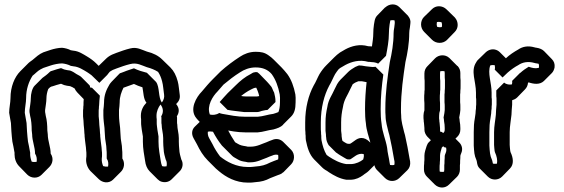

<svg xmlns="http://www.w3.org/2000/svg" viewBox="-20 -768 2527 860"><path d="M250 -462C235 -458 232 -457 217 -452C209 -450 206 -449 202 -445C191 -434 181 -427 170 -419L135 -384C124 -373 118 -347 118 -328C118 -311 114 -292 112 -275V-270C112 -267 112 -264 113 -261L115 -249C120 -231 122 -207 122 -184C123 -177 123 -171 124 -166C124 -137 137 -109 137 -80C145 -68 146 -54 144 -43C137 -42 128 -42 122 -44C118 -54 115 -67 115 -78C116 -81 115 -85 114 -90L110 -112C106 -128 104 -140 103 -156L101 -180C101 -192 99 -205 99 -217C97 -231 93 -248 91 -263C91 -285 97 -308 97 -329C97 -368 109 -403 126 -429C138 -438 148 -450 161 -457C169 -462 179 -466 190 -469L208 -475C220 -479 242 -484 258 -484C270 -483 286 -479 297 -473L309 -471C333 -469 353 -455 370 -445C377 -441 384 -435 390 -431L425 -397L460 -432C463 -437 470 -444 472 -447C479 -451 484 -455 491 -457L501 -461C520 -468 542 -476 563 -481C594 -489 614 -475 638 -467C657 -462 674 -455 688 -446C696 -434 702 -420 706 -404C711 -387 712 -362 715 -344C717 -332 713 -319 705 -309C688 -332 696 -378 679 -401L638 -442C618 -447 598 -453 580 -462C569 -458 548 -452 537 -447L521 -441C519 -441 517 -440 515 -438L480 -402C476 -398 471 -391 470 -389C457 -367 446 -343 446 -309C445 -297 445 -286 443 -275V-252C443 -234 446 -212 448 -195C448 -182 450 -174 450 -162C450 -140 457 -121 457 -97C458 -91 458 -84 458 -75V-58C466 -46 466 -33 464 -22C456 -21 448 -22 442 -24C437 -36 435 -47 436 -59C437 -64 437 -69 437 -74C437 -82 437 -88 436 -93C436 -103 434 -112 433 -122L431 -138C430 -144 430 -150 429 -157C429 -162 429 -166 428 -171C428 -184 426 -195 425 -208C425 -221 423 -235 422 -247V-266C422 -272 422 -278 423 -283C423 -288 423 -292 424 -297C424 -308 426 -326 427 -336V-340L392 -375C390 -375 385 -376 384 -376C383 -381 383 -384 380 -387L344 -423C338 -429 329 -432 323 -436C313 -443 305 -448 294 -452L280 -454C272 -455 263 -458 253 -463C252 -462 251 -462 250 -462ZM699 -300C712 -283 713 -264 702 -247C703 -244 703 -242 703 -240V-221C703 -217 703 -214 704 -211C704 -190 711 -171 711 -149V-133C711 -121 712 -110 713 -99C713 -85 719 -64 722 -54C728 -44 728 -32 726 -23C719 -22 712 -22 706 -24C703 -32 701 -39 700 -47C696 -73 690 -102 690 -133V-157C688 -168 687 -176 685 -187L683 -203C682 -209 682 -215 682 -221V-234C681 -239 681 -245 681 -250C681 -269 689 -287 699 -300ZM611 -250C611 -245 611 -239 612 -234V-221C612 -215 612 -209 613 -203L615 -187C617 -176 618 -168 620 -157V-133C620 -102 626 -73 630 -47C632 -29 639 -12 650 -1L686 35C691 40 697 44 704 46C722 51 738 46 749 35L784 0C798 -13 803 -35 792 -54C789 -64 783 -85 783 -99C782 -110 781 -121 781 -133V-149C781 -171 774 -190 774 -211C773 -214 773 -217 773 -221V-240C773 -242 773 -244 772 -247C784 -265 784 -284 769 -302C780 -313 788 -325 785 -344C782 -362 781 -387 776 -404C769 -430 759 -450 743 -466L707 -501C690 -518 667 -530 638 -537C614 -545 594 -559 563 -551C542 -546 520 -538 501 -531L491 -527C479 -523 465 -515 456 -506L422 -473L411 -484C399 -496 385 -506 370 -515C353 -525 333 -539 309 -541L297 -543C286 -549 270 -553 258 -554C242 -554 220 -549 208 -545L190 -539C179 -536 169 -532 161 -527C144 -517 130 -501 114 -491C112 -489 111 -489 108 -486L107 -485L71 -449C45 -423 27 -379 27 -329C27 -308 21 -285 21 -263C23 -248 27 -231 29 -217C29 -205 31 -192 31 -180L33 -156C34 -140 36 -128 40 -112L44 -90C45 -85 46 -81 45 -78C45 -57 52 -37 66 -23L67 -22L102 14C119 31 148 33 166 15L201 -20C216 -35 221 -59 207 -80C207 -109 194 -137 194 -166C193 -171 193 -177 192 -184C192 -207 190 -231 185 -249L183 -261C182 -264 182 -267 182 -270V-275C184 -292 188 -311 188 -328C188 -341 191 -356 196 -369C202 -375 205 -380 217 -382C232 -387 235 -388 250 -392H251C252 -393 252 -393 253 -393C263 -388 272 -385 280 -384L294 -382C302 -379 308 -376 315 -371C317 -365 322 -358 327 -353L355 -324C354 -316 354 -304 354 -297C353 -292 353 -288 353 -283C352 -278 352 -272 352 -266V-247C353 -235 355 -221 355 -208C356 -195 358 -184 358 -171C359 -166 359 -162 359 -157C360 -150 360 -144 361 -138L363 -122C364 -112 366 -103 366 -93C367 -88 367 -82 367 -74C367 -69 367 -64 366 -59C364 -38 371 -17 385 -2L386 -1L422 34C439 51 467 55 486 37L487 36L522 1C536 -13 541 -38 528 -58V-75C528 -84 528 -91 527 -97C527 -121 520 -140 520 -162C520 -174 518 -182 518 -195C516 -212 513 -234 513 -252V-275C515 -286 515 -297 516 -309C516 -336 524 -356 533 -375C546 -380 567 -387 580 -392C592 -386 605 -381 618 -377C623 -353 622 -325 636 -308C622 -294 611 -274 611 -250Z M917 -149C911 -159 910 -170 911 -178C918 -180 928 -179 934 -178C946 -155 959 -135 974 -116L1021 -69C1025 -66 1028 -63 1031 -62L1045 -54C1056 -47 1067 -45 1081 -43C1085 -42 1088 -41 1090 -41H1102C1132 -41 1153 -54 1174 -61C1177 -62 1182 -64 1188 -67L1199 -71C1209 -76 1218 -76 1226 -74C1227 -67 1227 -60 1226 -54C1210 -48 1204 -46 1190 -40C1169 -29 1152 -24 1123 -22C1114 -21 1107 -20 1102 -20H1090C1038 -20 996 -43 966 -67C953 -84 941 -103 932 -122ZM847 -149 862 -122C875 -95 890 -70 911 -49L912 -48L947 -13C951 -9 956 -5 961 -1C992 25 1035 50 1090 50H1102C1107 50 1114 49 1123 48C1152 46 1169 41 1190 30C1204 24 1208 23 1223 17L1234 13C1239 11 1243 9 1248 4H1249L1284 -32C1300 -48 1302 -78 1285 -96L1249 -132C1237 -144 1219 -150 1199 -141L1188 -137C1182 -134 1177 -132 1174 -131C1153 -124 1132 -111 1102 -111H1090C1088 -111 1085 -112 1081 -113C1067 -115 1056 -117 1045 -124L1033 -131C1021 -149 1008 -171 998 -191C996 -195 993 -199 990 -202L955 -238C936 -257 905 -252 888 -235L852 -200C840 -188 836 -169 847 -149ZM999 -276C1019 -272 1044 -270 1066 -267C1070 -266 1075 -266 1080 -266H1131C1138 -266 1147 -269 1152 -271C1158 -272 1164 -274 1171 -275C1173 -275 1176 -275 1179 -276L1214 -311C1214 -332 1211 -338 1208 -353L1204 -361L1198 -375C1197 -377 1196 -379 1195 -380L1185 -392C1182 -396 1179 -399 1176 -402L1141 -438C1138 -441 1135 -442 1132 -445H1125C1123 -445 1121 -445 1120 -444C1114 -444 1109 -440 1104 -437C1078 -424 1056 -406 1036 -386L1000 -351C987 -338 976 -324 964 -311ZM1060 -338C1072 -348 1088 -359 1104 -367C1109 -370 1120 -375 1125 -375H1128L1134 -361C1137 -355 1139 -345 1141 -338C1139 -337 1134 -336 1131 -336H1080C1072 -336 1067 -337 1060 -338ZM962 -262C949 -253 932 -252 920 -255C905 -294 933 -337 954 -358C963 -369 973 -380 981 -389C1005 -409 1028 -427 1055 -444C1073 -456 1097 -466 1125 -466C1157 -466 1180 -456 1197 -436C1215 -411 1226 -381 1233 -345C1234 -337 1235 -325 1234 -309C1234 -291 1231 -275 1227 -266C1219 -263 1212 -260 1204 -258C1179 -255 1160 -247 1134 -245H1080C1042 -245 1010 -252 976 -258C971 -259 967 -260 962 -262ZM962 -192C967 -190 971 -189 976 -188C1010 -182 1042 -175 1080 -175H1134C1160 -177 1179 -185 1204 -188C1222 -193 1237 -198 1248 -209V-210L1284 -246C1298 -260 1304 -279 1304 -309C1305 -325 1304 -337 1303 -345C1296 -381 1285 -411 1267 -436C1258 -447 1250 -457 1241 -466L1206 -501C1200 -507 1192 -514 1183 -520C1165 -533 1149 -536 1125 -536C1097 -536 1073 -526 1055 -514C1024 -494 996 -473 969 -449L934 -414C915 -395 901 -378 884 -358C860 -334 826 -278 860 -238C862 -235 864 -233 866 -231L901 -195C916 -180 942 -178 962 -192Z M1629 -561C1591 -572 1555 -562 1527 -547L1503 -533C1493 -526 1485 -519 1477 -511L1442 -476C1430 -464 1421 -452 1411 -436C1403 -422 1394 -399 1385 -385C1362 -342 1347 -286 1347 -220V-197C1347 -190 1347 -183 1348 -176C1348 -171 1348 -165 1349 -160C1349 -153 1349 -147 1350 -140C1357 -105 1366 -76 1387 -54L1388 -53L1423 -18C1427 -14 1432 -10 1437 -7C1442 -4 1448 -1 1454 4C1476 18 1500 32 1531 37H1553C1575 36 1592 27 1606 17C1614 10 1623 6 1631 -2L1632 -3L1657 -28C1659 -19 1663 -12 1669 -6L1704 29C1722 47 1750 47 1768 30L1769 29L1805 -6C1815 -16 1819 -30 1817 -45L1815 -55C1809 -91 1802 -128 1794 -163L1790 -177C1785 -200 1777 -222 1777 -250C1776 -259 1776 -269 1776 -279C1776 -356 1786 -423 1796 -490C1805 -529 1813 -574 1813 -619C1813 -626 1814 -635 1816 -645L1818 -662C1820 -674 1817 -685 1809 -695C1808 -697 1807 -698 1805 -700L1804 -701L1769 -736C1751 -754 1723 -751 1706 -735H1705L1670 -699C1664 -693 1660 -685 1658 -675L1655 -658C1653 -644 1652 -631 1652 -619C1652 -600 1649 -581 1646 -560C1640 -560 1632 -561 1629 -561ZM1639 -129C1630 -138 1621 -146 1608 -149C1581 -155 1566 -133 1548 -124H1539C1534 -124 1528 -128 1523 -131C1520 -133 1516 -136 1514 -137C1513 -141 1511 -147 1511 -152C1510 -156 1510 -160 1510 -165C1509 -171 1509 -177 1508 -182V-220C1508 -244 1511 -266 1516 -288C1521 -323 1537 -341 1549 -369L1560 -391L1571 -398C1575 -400 1580 -402 1585 -404H1601C1609 -403 1614 -401 1622 -400C1618 -362 1615 -322 1615 -279C1615 -257 1616 -233 1619 -215C1621 -184 1632 -157 1639 -129ZM1697 -434 1662 -469C1657 -468 1653 -468 1649 -468L1637 -469C1622 -470 1614 -472 1601 -474C1598 -474 1594 -474 1590 -475C1588 -475 1588 -474 1585 -474C1580 -472 1575 -470 1571 -468L1555 -458C1549 -454 1544 -450 1540 -446L1505 -411C1499 -405 1495 -399 1490 -391L1479 -369C1467 -341 1451 -323 1446 -288C1441 -266 1438 -244 1438 -220V-182C1439 -177 1439 -171 1440 -165C1440 -160 1440 -156 1441 -152C1441 -140 1446 -128 1451 -120V-119L1486 -84H1487C1497 -76 1511 -68 1523 -61C1528 -58 1534 -54 1539 -54H1548C1566 -63 1581 -84 1609 -78C1611 -69 1609 -61 1607 -54C1595 -44 1575 -34 1553 -33H1531C1500 -38 1476 -52 1454 -66C1450 -69 1445 -73 1443 -74C1431 -94 1425 -115 1420 -140C1419 -147 1419 -153 1419 -160C1418 -165 1418 -171 1418 -176C1417 -183 1417 -190 1417 -197V-220C1417 -286 1432 -342 1455 -385C1464 -399 1473 -422 1481 -436C1486 -444 1492 -452 1496 -457C1499 -459 1501 -461 1503 -463L1527 -477C1555 -492 1591 -502 1629 -491C1632 -491 1637 -491 1643 -490L1655 -489C1662 -488 1668 -486 1674 -483L1709 -518C1715 -549 1722 -586 1722 -619C1722 -631 1723 -644 1725 -658L1728 -675C1728 -676 1729 -677 1729 -677C1735 -678 1743 -678 1747 -677C1748 -671 1749 -667 1748 -662L1746 -645C1744 -635 1743 -626 1743 -619C1743 -574 1735 -529 1726 -490C1716 -423 1706 -356 1706 -279C1706 -269 1706 -259 1707 -250C1707 -222 1715 -200 1720 -177L1724 -163C1732 -128 1739 -91 1745 -55L1747 -45C1748 -39 1747 -32 1746 -29C1739 -28 1734 -28 1728 -29C1728 -30 1727 -29 1727 -30L1725 -40C1722 -63 1716 -82 1714 -106C1708 -143 1692 -175 1689 -215C1686 -233 1685 -257 1685 -279C1685 -334 1690 -385 1697 -434Z M1965 -113 1971 -108C1973 -108 1976 -107 1978 -107C1980 -99 1980 -91 1976 -82C1975 -79 1972 -73 1972 -70C1972 -65 1972 -57 1971 -48C1971 -39 1971 -32 1970 -28V-8C1970 -5 1969 0 1969 1C1965 2 1963 2 1960 2C1957 2 1952 1 1950 1C1949 -3 1949 -5 1949 -8V-17C1949 -23 1949 -29 1950 -35C1950 -38 1950 -44 1951 -52V-71C1951 -82 1956 -97 1959 -107ZM1965 -172 1959 -177C1957 -177 1953 -178 1952 -178C1951 -181 1951 -185 1951 -188V-194C1951 -201 1949 -211 1949 -218C1948 -221 1948 -224 1948 -227C1947 -234 1946 -242 1947 -251C1947 -258 1948 -266 1951 -274V-306C1950 -315 1950 -323 1950 -330C1950 -337 1950 -344 1951 -351C1951 -356 1951 -361 1952 -366V-406C1951 -413 1951 -421 1951 -428V-439C1951 -442 1952 -446 1952 -449C1958 -450 1966 -450 1971 -449C1971 -447 1972 -444 1972 -441V-430C1972 -423 1972 -416 1973 -409V-384C1973 -375 1973 -368 1972 -361C1972 -355 1972 -350 1971 -345V-310C1972 -302 1972 -296 1972 -291V-275C1971 -265 1970 -256 1968 -248C1968 -247 1968 -246 1967 -244V-241C1968 -236 1969 -230 1969 -225C1971 -217 1972 -203 1972 -194V-188C1972 -178 1969 -176 1965 -172ZM1878 -227C1878 -224 1878 -221 1879 -218C1879 -211 1881 -201 1881 -194V-188C1881 -176 1886 -165 1894 -156L1895 -155L1910 -140L1901 -131C1896 -127 1894 -121 1891 -114C1887 -101 1881 -85 1881 -71V-52C1880 -44 1880 -38 1880 -35C1879 -29 1879 -23 1879 -17V-8C1879 4 1884 15 1892 23L1927 58C1936 67 1948 72 1960 72C1972 72 1983 67 1991 59L2027 24C2035 16 2040 4 2040 -8V-28C2041 -32 2041 -39 2041 -48C2042 -57 2042 -65 2042 -70C2042 -73 2045 -79 2046 -82C2054 -100 2049 -118 2037 -130L2020 -147L2029 -156C2037 -164 2042 -175 2042 -188V-194C2042 -203 2041 -217 2039 -225C2039 -230 2038 -236 2037 -241V-244C2038 -246 2038 -247 2038 -248C2040 -256 2041 -265 2042 -275V-291C2042 -296 2042 -302 2041 -310V-345C2042 -350 2042 -355 2042 -361C2043 -368 2043 -375 2043 -384V-409C2042 -416 2042 -423 2042 -430V-441C2042 -453 2038 -463 2030 -472C2029 -473 2029 -472 2028 -473L1993 -508C1974 -526 1945 -523 1929 -507L1894 -471C1886 -463 1881 -452 1881 -439V-428C1881 -421 1881 -413 1882 -406V-366C1881 -361 1881 -356 1881 -351C1880 -344 1880 -337 1880 -330C1880 -323 1880 -315 1881 -306V-274C1876 -260 1876 -242 1878 -227ZM1936 -659C1936 -662 1937 -667 1937 -669C1941 -670 1943 -670 1946 -670C1950 -670 1955 -669 1958 -668C1959 -664 1960 -660 1960 -656C1960 -653 1959 -649 1959 -647C1956 -646 1952 -646 1949 -646C1945 -646 1941 -647 1938 -648C1937 -653 1936 -655 1936 -659ZM1866 -659C1866 -646 1871 -634 1880 -625L1915 -590C1924 -581 1936 -576 1949 -576C1961 -576 1972 -580 1981 -588L1982 -589L2017 -625C2025 -633 2030 -644 2030 -656C2030 -669 2026 -680 2017 -690L2016 -691L1980 -726C1971 -735 1959 -740 1946 -740C1934 -740 1923 -735 1915 -727L1879 -692C1871 -684 1866 -672 1866 -659Z M2274 -406C2275 -400 2274 -394 2273 -390C2262 -388 2249 -389 2238 -398L2203 -363V-337C2204 -332 2204 -326 2204 -319V-299C2203 -282 2201 -270 2201 -254C2199 -231 2193 -203 2193 -176V-119C2194 -109 2194 -101 2195 -96C2195 -93 2196 -90 2197 -86C2205 -69 2209 -50 2206 -35C2199 -34 2193 -34 2188 -35C2187 -38 2187 -40 2186 -43C2186 -45 2185 -48 2184 -51C2174 -73 2174 -87 2172 -116V-176C2172 -199 2173 -218 2177 -239L2180 -260C2180 -267 2181 -275 2182 -282C2182 -287 2182 -293 2183 -300V-319C2183 -323 2183 -327 2182 -331V-353C2182 -398 2163 -440 2176 -475C2183 -477 2191 -477 2196 -476C2197 -469 2198 -463 2196 -456L2231 -421L2254 -443C2270 -457 2286 -468 2301 -476C2321 -490 2346 -494 2374 -486C2378 -485 2381 -484 2384 -484C2387 -484 2392 -482 2393 -482C2394 -476 2395 -472 2394 -466C2394 -465 2393 -464 2393 -464C2376 -460 2363 -464 2348 -469C2335 -461 2323 -453 2311 -442C2310 -442 2310 -442 2309 -441ZM2345 -397C2345 -397 2347 -398 2348 -399C2372 -391 2398 -388 2416 -405L2417 -406L2452 -441C2458 -447 2462 -456 2464 -466C2466 -482 2461 -494 2452 -503L2417 -539C2409 -547 2397 -552 2384 -554C2381 -554 2378 -555 2374 -556C2346 -564 2321 -560 2301 -546C2283 -536 2263 -523 2246 -507L2219 -534C2216 -537 2213 -539 2210 -541C2191 -552 2170 -547 2156 -534L2155 -533L2119 -498C2116 -495 2115 -492 2113 -489C2087 -450 2112 -404 2112 -353V-331C2113 -327 2113 -323 2113 -319V-300C2112 -293 2112 -287 2112 -282C2111 -275 2110 -267 2110 -260L2107 -239C2103 -218 2102 -199 2102 -176V-116C2104 -87 2104 -73 2114 -51C2115 -48 2116 -45 2116 -43C2118 -30 2120 -22 2128 -14L2129 -13L2165 23C2183 41 2212 40 2229 23L2264 -13C2283 -32 2279 -61 2267 -86C2266 -90 2265 -93 2265 -96C2264 -101 2264 -109 2263 -119V-176C2263 -203 2269 -231 2271 -254C2271 -270 2273 -282 2274 -299V-319C2281 -321 2290 -325 2296 -331L2331 -367C2339 -375 2344 -385 2345 -397Z"/></svg>

Font: Dictator
Style: Chalk
Weight: 500
Version: Version MIL.1277